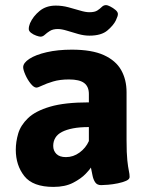

<svg xmlns="http://www.w3.org/2000/svg" viewBox="-20 -726 585 754"><path d="M190 8Q109 8 75.5 -34.5Q42 -77 42 -138Q42 -169 51.5 -201.5Q61 -234 90 -262Q119 -290 176.5 -307Q234 -324 329 -324V-357Q329 -386 310.5 -400Q292 -414 251 -414Q215 -414 188.5 -406Q162 -398 145.5 -390Q129 -382 123 -382Q113 -382 100.5 -397.5Q88 -413 79.5 -432.5Q71 -452 71 -462Q71 -479 95.5 -495Q120 -511 163.5 -521Q207 -531 262 -531Q341 -531 388 -509.5Q435 -488 456 -450.5Q477 -413 477 -364V-176Q477 -124 480 -96.5Q483 -69 486 -55.5Q489 -42 489 -31Q489 -22 475.5 -16Q462 -10 442.5 -6Q423 -2 404.5 -0.5Q386 1 377 1Q361 1 353.5 -10.5Q346 -22 343 -38.5Q340 -55 337 -68Q334 -62 316.5 -43.5Q299 -25 267.5 -8.5Q236 8 190 8ZM239 -109Q268 -109 292.5 -127Q317 -145 329 -172V-227Q293 -227 267 -222Q241 -217 223.5 -208Q206 -199 197.5 -185Q189 -171 189 -153Q189 -134 201.5 -121.5Q214 -109 239 -109ZM139 -582Q134 -582 122.5 -586Q111 -590 102 -597Q93 -604 93 -612Q93 -623 98 -635Q110 -662 135.5 -683Q161 -704 199 -704Q224 -704 248.5 -697.5Q273 -691 294.5 -684.5Q316 -678 331 -678Q352 -678 362.5 -685Q373 -692 380 -699Q387 -706 397 -706Q402 -706 413 -700.5Q424 -695 433.5 -687Q443 -679 443 -671Q443 -667 441.5 -662Q440 -657 435 -646Q426 -627 402 -606.5Q378 -586 331 -586Q310 -586 287 -592.5Q264 -599 243 -605.5Q222 -612 207 -612Q188 -612 176 -604.5Q164 -597 156 -589.5Q148 -582 139 -582Z"/></svg>

Font: Asap
Style: Regular
Weight: 400
Designer: Pablo Cosgaya
Foundry: Omnibus-Type
Version: Version 3.001